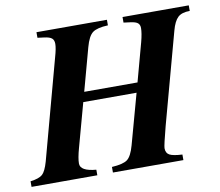

<svg xmlns="http://www.w3.org/2000/svg" viewBox="-99 -759 973 848"><g transform="rotate(-10 387.5 -334.5)"><path d="M799 -669V-644Q763 -644 745.5 -627.5Q728 -611 717 -570L606 -162Q584 -78 584 -66Q584 -44 600 -35.5Q616 -27 657 -25V0H341V-25Q392 -28 411 -42.5Q430 -57 443 -104L505 -329H266L212 -132Q200 -89 200 -65Q200 -31 271 -25V0H-24V-25Q15 -30 30 -43.5Q45 -57 57 -99L178 -546Q189 -584 189 -604Q189 -621 179.5 -629Q170 -637 147 -640L116 -644V-669H432V-644Q383 -642 363 -627Q343 -612 330 -564L278 -373H517L564 -546Q574 -584 574 -607Q574 -622 565 -629.5Q556 -637 533 -640L502 -644V-669Z"/></g></svg>

Font: STIX MathJax Main
Style: Bold Italic
Weight: 700
Italic angle: -16.33°
Designer: MicroPress Inc., with final additions and corrections provided by Coen Hoffman, Elsevier (retired)
Version: Version 1.1.1